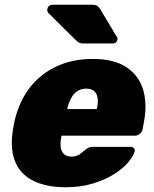

<svg xmlns="http://www.w3.org/2000/svg" viewBox="-20 -778 647 808"><path d="M256 10Q173 10 117.5 -18.5Q62 -47 41 -105Q20 -163 38 -252Q39 -256 40 -262.5Q41 -269 42 -272Q62 -355 108 -412.5Q154 -470 221 -500Q288 -530 370 -530Q462 -530 514.5 -493.5Q567 -457 583.5 -396.5Q600 -336 585 -261L580 -233Q578 -223 568.5 -215Q559 -207 548 -207H239Q239 -207 238.5 -205Q238 -203 238 -201Q233 -177 235.5 -158.5Q238 -140 249.5 -129.5Q261 -119 281 -119Q294 -119 304 -123Q314 -127 322 -133.5Q330 -140 337 -146Q348 -155 354.5 -157.5Q361 -160 372 -160H529Q539 -160 544 -154Q549 -148 546 -139Q541 -121 520 -95.5Q499 -70 461.5 -46Q424 -22 372 -6Q320 10 256 10ZM263 -319H388V-321Q394 -348 390.5 -367Q387 -386 375 -395.5Q363 -405 343 -405Q323 -405 307 -395.5Q291 -386 280.5 -367Q270 -348 263 -321ZM333 -595Q318 -595 311 -599.5Q304 -604 297 -611L182 -725Q178 -731 179 -738Q182 -758 202 -758H369Q381 -758 387.5 -754.5Q394 -751 402 -739L471 -624Q476 -619 474 -611Q470 -595 455 -595Z"/></svg>

Font: Rubik ExtraBold
Style: Italic
Weight: 800
Italic angle: -12°
Designer: Hubert and Fischer
Foundry: Hubert and Fischer
Version: Version 2.300;gftools[0.9.30]